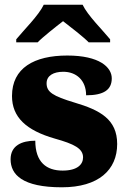

<svg xmlns="http://www.w3.org/2000/svg" viewBox="-20 -786 542 816"><path d="M49 -606H140C161 -628 218 -673 248 -696C278 -673 336 -628 357 -606H448V-619C417 -657 352 -721 331 -766H166C145 -721 80 -657 49 -619ZM243 10C399 10 478 -64 478 -174C478 -279 405 -318 297 -350C204 -378 178 -395 178 -432C178 -465 208 -481 249 -481C303 -481 346 -446 346 -381C422 -381 455 -405 455 -453C455 -500 403 -550 266 -550C125 -550 31 -497 31 -378C31 -288 91 -232 213 -197C295 -174 333 -155 333 -117C333 -88 310 -61 246 -61C178 -61 130 -96 130 -188C72 -188 25 -167 25 -109C25 -44 75 10 243 10Z"/></svg>

Font: UArctic Serif Black
Style: Regular
Weight: 900
Designer: Customization by Puisto advertising & original work Monotype Design Team
Foundry: Monotype Imaging Inc.
Version: Version 2.004